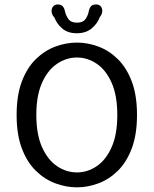

<svg xmlns="http://www.w3.org/2000/svg" viewBox="-20 -812 674 843"><path d="M318 10.5Q270 10.5 223 -7Q176 -24.5 137.5 -62Q99 -99.5 76 -160.2Q53 -221 53 -307.5Q53 -394 76 -454.5Q99 -515 137.5 -552.5Q176 -590 223 -607.5Q270 -625 318 -625Q365.5 -625 412.2 -607.5Q459 -590 497.2 -552.5Q535.5 -515 558.5 -454.5Q581.5 -394 581.5 -307.5Q581.5 -221 558.5 -160.2Q535.5 -99.5 497.2 -62Q459 -24.5 412.2 -7Q365.5 10.5 318 10.5ZM318 -55Q364 -55 404.5 -82.2Q445 -109.5 470 -165.5Q495 -221.5 495 -307.5Q495 -393 470 -449Q445 -505 404.5 -532.2Q364 -559.5 318 -559.5Q271.5 -559.5 230.8 -532.2Q190 -505 164.8 -449Q139.5 -393 139.5 -307.5Q139.5 -221.5 164.8 -165.5Q190 -109.5 230.8 -82.2Q271.5 -55 318 -55ZM402 -792.5Q414.5 -792.5 421.8 -784.8Q429 -777 429 -764Q429 -758.5 426.8 -751.5Q424.5 -744.5 418.5 -737.5Q408 -708.5 382.5 -687.2Q357 -666 317 -666Q278 -666 253.8 -686.5Q229.5 -707 219 -735Q212 -742 209.2 -749.5Q206.5 -757 206.5 -763.5Q206.5 -776.5 214 -784.5Q221.5 -792.5 233.5 -792.5Q249 -792.5 256 -783.8Q263 -775 265.5 -761.5Q269 -744.5 280.2 -728.5Q291.5 -712.5 318 -712.5Q344.5 -712.5 355.5 -728.5Q366.5 -744.5 369.5 -761.5Q372 -775 379 -783.8Q386 -792.5 402 -792.5Z"/></svg>

Font: Sono
Style: Regular
Weight: 400
Designer: Tyler Finck
Foundry: Tyler Finck
Version: Version 2.112